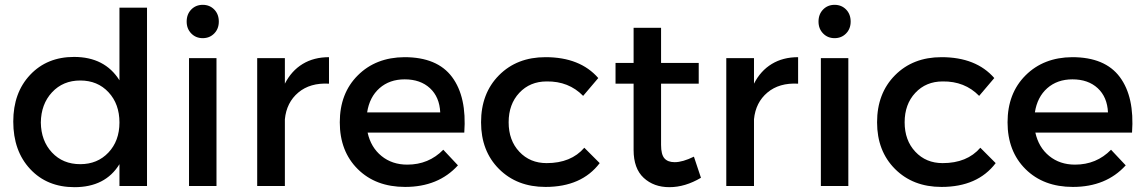

<svg xmlns="http://www.w3.org/2000/svg" viewBox="-20 -774 4766 799"><path d="M35.2 -268.1Q35.2 -388.2 105.5 -462.6Q175.8 -537.1 288.1 -537.1Q416 -537.1 477.1 -439.9V-742.2H591.8V0H477.1V-90.8Q418.5 4.9 290 4.9Q175.8 4.9 105.5 -70.6Q35.2 -146 35.2 -268.1ZM149.9 -264.2Q150.9 -188 196.3 -139.4Q241.7 -90.8 314 -90.8Q385.7 -90.8 431.4 -139.4Q477.1 -188 477.1 -264.2Q477.1 -341.3 431.6 -390.1Q386.2 -439 314 -439Q242.2 -439 196.5 -389.9Q150.9 -340.8 149.9 -264.2Z M756.8 -684.1Q756.8 -714.8 775.9 -734.4Q794.9 -753.9 823.7 -753.9Q852.5 -753.9 871.6 -734.4Q890.6 -714.8 890.6 -684.1Q890.6 -654.3 871.6 -634.8Q852.5 -615.2 823.7 -615.2Q794.9 -615.2 775.9 -634.8Q756.8 -654.3 756.8 -684.1ZM766.6 0V-532.2H880.9V0Z M1050.3 0V-532.2H1165.5V-425.8Q1192.9 -479.5 1239.5 -507.8Q1286.1 -536.1 1349.1 -536.1V-425.8Q1270.5 -430.2 1221.4 -388.9Q1172.4 -347.7 1165.5 -277.8V0Z M1663.1 -536.1Q1799.8 -536.1 1861.3 -453.4Q1922.9 -370.6 1912.1 -222.2H1509.8Q1523.4 -160.6 1567.6 -124.8Q1611.8 -88.9 1674.8 -88.9Q1764.2 -88.9 1824.7 -150.9L1885.7 -85.9Q1804.2 3.9 1666 3.9Q1543.5 3.9 1468.8 -70.3Q1394 -144.5 1394 -265.1Q1394 -385.7 1469 -460.4Q1543.9 -535.2 1663.1 -536.1ZM1507.8 -306.2H1812Q1809.1 -370.1 1769.3 -407Q1729.5 -443.8 1664.1 -443.8Q1601.1 -443.8 1559.3 -407Q1517.6 -370.1 1507.8 -306.2Z M1981.9 -265.1Q1981.9 -385.7 2056.6 -460.9Q2131.3 -536.1 2250 -536.1Q2394 -536.1 2469.7 -449.2L2406.7 -375Q2346.7 -436.5 2254.9 -435.1Q2185.5 -435.1 2141.1 -387.7Q2096.7 -340.3 2096.7 -265.1Q2096.7 -189.9 2141.1 -142.6Q2185.5 -95.2 2254.9 -95.2Q2356.4 -95.2 2411.6 -159.2L2475.6 -95.2Q2400.4 3.9 2250 3.9Q2131.3 3.9 2056.6 -70.8Q1981.9 -145.5 1981.9 -265.1Z M2541.5 -425.8V-512.2H2616.7V-658.2H2731V-512.2H2887.7V-425.8H2731V-170.9Q2731 -131.3 2744.9 -115.2Q2758.8 -99.1 2787.6 -99.1Q2820.8 -99.1 2867.7 -122.1L2897 -34.2Q2831.1 4.9 2765.6 4.9Q2700.7 4.9 2658.7 -33.9Q2616.7 -72.8 2616.7 -149.9V-425.8Z M3002.4 0V-532.2H3117.7V-425.8Q3145 -479.5 3191.7 -507.8Q3238.3 -536.1 3301.3 -536.1V-425.8Q3222.7 -430.2 3173.6 -388.9Q3124.5 -347.7 3117.7 -277.8V0Z M3386.2 -684.1Q3386.2 -714.8 3405.3 -734.4Q3424.3 -753.9 3453.1 -753.9Q3481.9 -753.9 3501 -734.4Q3520 -714.8 3520 -684.1Q3520 -654.3 3501 -634.8Q3481.9 -615.2 3453.1 -615.2Q3424.3 -615.2 3405.3 -634.8Q3386.2 -654.3 3386.2 -684.1ZM3396 0V-532.2H3510.3V0Z M3629.9 -265.1Q3629.9 -385.7 3704.6 -460.9Q3779.3 -536.1 3897.9 -536.1Q4042 -536.1 4117.7 -449.2L4054.7 -375Q3994.6 -436.5 3902.8 -435.1Q3833.5 -435.1 3789.1 -387.7Q3744.6 -340.3 3744.6 -265.1Q3744.6 -189.9 3789.1 -142.6Q3833.5 -95.2 3902.8 -95.2Q4004.4 -95.2 4059.6 -159.2L4123.5 -95.2Q4048.3 3.9 3897.9 3.9Q3779.3 3.9 3704.6 -70.8Q3629.9 -145.5 3629.9 -265.1Z M4441.9 -536.1Q4578.6 -536.1 4640.1 -453.4Q4701.7 -370.6 4690.9 -222.2H4288.6Q4302.2 -160.6 4346.4 -124.8Q4390.6 -88.9 4453.6 -88.9Q4543 -88.9 4603.5 -150.9L4664.6 -85.9Q4583 3.9 4444.8 3.9Q4322.3 3.9 4247.6 -70.3Q4172.9 -144.5 4172.9 -265.1Q4172.9 -385.7 4247.8 -460.4Q4322.8 -535.2 4441.9 -536.1ZM4286.6 -306.2H4590.8Q4587.9 -370.1 4548.1 -407Q4508.3 -443.8 4442.9 -443.8Q4379.9 -443.8 4338.1 -407Q4296.4 -370.1 4286.6 -306.2Z"/></svg>

Font: Trueno
Style: Regular
Weight: 400
Designer: Julieta Ulanovsky
Foundry: Julieta Ulanovsky
Version: Version 3.001b | FøM Fix